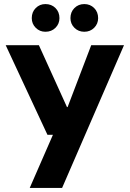

<svg xmlns="http://www.w3.org/2000/svg" viewBox="-20 -718 637 943"><path d="M126 205 240 -56H213L8 -496H171L309 -192H312L428 -496H589L285 205ZM203 -562Q175 -562 155.5 -581.5Q136 -601 136 -629Q136 -659 155.5 -678.5Q175 -698 203 -698Q233 -698 252.5 -678.5Q272 -659 272 -629Q272 -601 252.5 -581.5Q233 -562 203 -562ZM394 -562Q365 -562 345.5 -581.5Q326 -601 326 -629Q326 -659 345.5 -678.5Q365 -698 394 -698Q423 -698 442.5 -678.5Q462 -659 462 -629Q462 -601 442.5 -581.5Q423 -562 394 -562Z"/></svg>

Font: DM Sans 36pt Black
Style: Regular
Weight: 900
Designer: Colophon Foundry, Jonny Pinhorn
Foundry: Colophon Foundry
Version: Version 4.004;gftools[0.9.30]